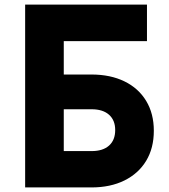

<svg xmlns="http://www.w3.org/2000/svg" viewBox="-20 -820 740 840"><path d="M90 0V-800H623V-640H259V-494H380Q463 -494 524.5 -464Q586 -434 619.5 -378.5Q653 -323 653 -248Q653 -172 619.5 -116.5Q586 -61 524.5 -30.5Q463 0 380 0ZM259 -159H381Q430 -159 457 -183Q484 -207 484 -251Q484 -294 457 -318Q430 -342 381 -342H259Z"/></svg>

Font: Martian Mono
Style: Bold
Weight: 700
Designer: Roman Shamin
Foundry: Evil Martians
Version: Version 1.000